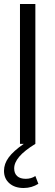

<svg xmlns="http://www.w3.org/2000/svg" viewBox="-23 -720 274 961"><path d="M95 221Q51 221 24 197.5Q-3 174 -3 135Q-3 100 20.5 68Q44 36 96 0H77V-700H154V0Q99 34 73.5 64Q48 94 48 123Q48 148 63 161.5Q78 175 106 175Q119 175 131.5 171.5Q144 168 154 161L169 200Q153 210 134.5 215.5Q116 221 95 221Z"/></svg>

Font: Red Hat Display Variable
Style: Regular
Weight: 400
Designer: Pentagram, MCKL
Foundry: Pentagram, MCKL
Version: Version 1.021